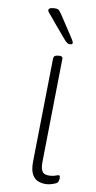

<svg xmlns="http://www.w3.org/2000/svg" viewBox="-53 -751 395 790"><g transform="rotate(5 145.0 -356.0)"><path d="M172 6Q156 6 139 -0.5Q122 -7 112.5 -26.5Q103 -46 107 -84L152 -513Q154 -525 171 -525H175Q192 -525 190 -513L145 -80Q143 -55 150.5 -42.5Q158 -30 183 -30Q197 -30 204.5 -32.5Q212 -35 217 -35Q222 -35 222 -28Q222 -12 215 -5Q211 -1 197 2.5Q183 6 172 6ZM217 -576Q210 -576 205 -579.5Q200 -583 192 -594L146 -659Q130 -683 122.5 -692.5Q115 -702 115 -707Q115 -718 134 -718Q151 -718 156.5 -713.5Q162 -709 171 -692L213 -614Q227 -589 227 -583Q227 -576 217 -576Z"/></g></svg>

Font: Asap Expanded Expanded Thin
Style: Italic
Weight: 100
Width: 7
Italic angle: -6°
Designer: Pablo Cosgaya
Foundry: Omnibus-Type
Version: Version 3.001; ttfautohint (v1.8.4.7-5d5b)